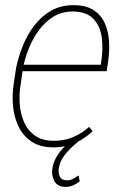

<svg xmlns="http://www.w3.org/2000/svg" viewBox="-20 -558 478 741"><path d="M186 10.7Q134.8 10.7 101.6 -11.7Q68.4 -34.2 51 -70.8Q33.7 -107.4 30 -150.9Q26.4 -194.3 33.2 -235.8L42 -294.9Q50.3 -336.4 67.4 -379.4Q84.5 -422.4 111.6 -458.5Q138.7 -494.6 177 -516.6Q215.3 -538.6 266.1 -538.1Q312.5 -537.6 341.1 -519Q369.6 -500.5 383.8 -469.7Q397.9 -439 400.6 -400.9Q403.3 -362.8 397.5 -322.3L391.6 -283.2H57.6L62.5 -308.1H369.1L371.1 -322.8Q378.4 -368.2 372.8 -412.1Q367.2 -456.1 341.6 -484.1Q315.9 -512.2 264.6 -513.7Q220.7 -514.2 187.5 -494.4Q154.3 -474.6 130.1 -441.4Q106 -408.2 90.6 -369.6Q75.2 -331.1 68.8 -294.9L60.1 -234.9Q53.7 -198.2 55.9 -159.7Q58.1 -121.1 72.3 -88.1Q86.4 -55.2 114 -35.2Q141.6 -15.1 187 -14.6Q227.1 -14.2 261.5 -28.6Q295.9 -43 324.2 -68.4L337.4 -51.3Q315.9 -31.7 292.2 -17.6Q268.6 -3.4 241.9 3.7Q215.3 10.7 186 10.7ZM284.7 -37.6 302.7 -28.3Q282.7 -13.2 262.7 4.9Q242.7 22.9 226.8 44.2Q210.9 65.4 207 91.3Q204.1 107.9 210.4 122.6Q216.8 137.2 235.8 137.7Q249 139.2 261 132.6Q272.9 126 283.2 119.1L287.6 142.1Q275.9 151.4 262.7 157.2Q249.5 163.1 234.4 163.1Q201.7 163.6 189.7 140.6Q177.7 117.7 182.1 91.8Q186.5 64.5 202.1 40.8Q217.8 17.1 240 -2.4Q262.2 -22 284.7 -37.6Z"/></svg>

Font: Roboto Condensed Thin
Style: Italic
Weight: 250
Italic angle: -12°
Designer: Christian Robertson
Foundry: Google
Version: Version 3.008; 2023